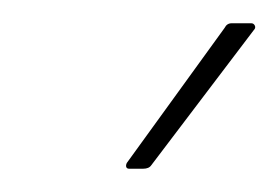

<svg xmlns="http://www.w3.org/2000/svg" viewBox="-20 -707 239 165"><path d="M91 -562Q89 -562 88.5 -563.5Q88 -565 89 -567L173 -683Q175 -687 179 -687H196Q198 -687 199 -685Q200 -683 198 -681L110 -565Q108 -562 103 -562Z"/></svg>

Font: Sofia Sans Semi Condensed Thin
Style: Italic
Weight: 250
Italic angle: -9°
Version: Version 4.100